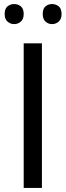

<svg xmlns="http://www.w3.org/2000/svg" viewBox="-20 -928 325 948"><path d="M97 0V-714H187V0ZM3 -859Q3 -885 17 -896.5Q31 -908 50 -908Q69 -908 83 -896.5Q97 -885 97 -859Q97 -834 83 -821.5Q69 -809 50 -809Q31 -809 17 -821.5Q3 -834 3 -859ZM191 -859Q191 -885 204.5 -896.5Q218 -908 237 -908Q256 -908 270 -896.5Q284 -885 284 -859Q284 -834 270 -821.5Q256 -809 237 -809Q218 -809 204.5 -821.5Q191 -834 191 -859Z"/></svg>

Font: Noto IKEA Simplified Chinese
Style: Regular
Weight: 400
Designer: Monotype Design Team
Foundry: Monotype Imaging Inc.
Version: Version 1.100